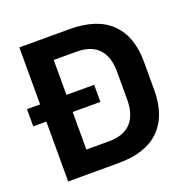

<svg xmlns="http://www.w3.org/2000/svg" viewBox="-117 -750 842 860"><g transform="rotate(-20 304.5 -319.5)"><path d="M2 -285.5V-367.5L322 -367V-285.5ZM153 0V-106.5H298.5Q368.5 -106.5 403.5 -144.5Q438.5 -182.5 438.5 -253.5V-387Q438.5 -458 403.5 -495.8Q368.5 -533.5 298.5 -533.5H152.5V-639H303Q434.5 -639 500.8 -574Q567 -509 567 -387.5V-253Q567 -131 501 -65.5Q435 0 303 0ZM64.5 0V-639H190V0Z"/></g></svg>

Font: Anek Bangla
Style: Semi-bold
Weight: 600
Designer: Sulekha Rajkumar (Bangla), Yesha Goshar (Latin)
Foundry: Ek Type
Version: Version 1.002;March 21, 2022;FontCreator 13.0.0.2683 64-bit